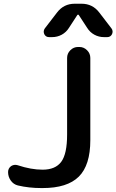

<svg xmlns="http://www.w3.org/2000/svg" viewBox="-20 -1001 612 1010"><path d="M74.2 -25.4Q50.8 -31.2 36.6 -51.3Q22.5 -71.3 22.5 -95.7Q22.5 -115.2 38.1 -127Q48.8 -133.8 60.5 -133.8Q66.4 -133.8 73.2 -131.8Q143.6 -108.4 204.1 -108.4Q271.5 -108.4 302.2 -149.9Q333 -191.4 333 -293V-696.3Q333 -719.7 350.1 -736.8Q367.2 -753.9 390.6 -753.9H397.5Q420.9 -753.9 438 -736.8Q455.1 -719.7 455.1 -696.3V-263.7Q455.1 -131.8 394.5 -71.8Q334 -11.7 204.1 -11.7Q201.2 -11.7 198.2 -11.7Q131.8 -11.7 74.2 -25.4ZM394.5 -921.9Q393.6 -923.8 390.6 -923.8Q387.7 -923.8 386.7 -921.9L342.8 -854.5Q328.1 -831.1 304.7 -818.4Q281.2 -805.7 253.9 -805.7H238.3Q220.7 -805.7 212.9 -821.3Q210 -828.1 210 -835Q210 -843.8 215.8 -851.6L280.3 -935.5Q315.4 -981.4 373 -981.4H409.2Q466.8 -981.4 502 -935.5L566.4 -851.6Q572.3 -843.8 572.3 -835Q572.3 -828.1 569.3 -821.3Q561.5 -805.7 543.9 -805.7H527.3Q500 -805.7 476.6 -818.4Q453.1 -831.1 438.5 -854.5Z"/></svg>

Font: Gen Jyuu Gothic Medium
Style: Regular
Weight: 500
Designer: [Source Han Sans]
Ryoko NISHIZUKA  (kana & ideographs); Paul D. Hunt (Latin, Greek & Cyrillic); Wenlong ZHANG  (bopomofo
Version: Version 1.002.20150607